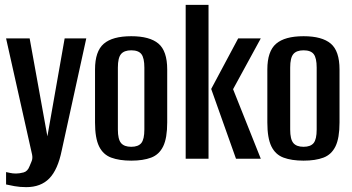

<svg xmlns="http://www.w3.org/2000/svg" viewBox="-20 -653 1450 790"><path d="M88 117Q62 117 40 113Q18 109 5 106V55Q11 56 21.5 58.5Q32 61 46 61Q60 61 77 56.5Q94 52 102 30Q106 21 110.5 9.5Q115 -2 112 -17L5 -495H102L175 -92L246 -495H335L234 -34Q218 45 183 81Q148 117 88 117Z M520 8Q471 8 437.5 -4.5Q404 -17 387.5 -51Q371 -85 371 -149V-367Q371 -442 407 -473Q443 -504 520 -504Q596 -504 632 -473.5Q668 -443 668 -367V-149Q668 -85 651.5 -51Q635 -17 602 -4.5Q569 8 520 8ZM520 -49Q549 -49 561.5 -64.5Q574 -80 574 -120V-375Q574 -414 562 -430Q550 -446 520 -446Q491 -446 478 -430.5Q465 -415 465 -375V-120Q465 -80 478 -64.5Q491 -49 520 -49Z M951 0 849 -287 960 -495H1053L939 -286L1053 0ZM744 0V-633H838V0Z M1229 8Q1180 8 1146.5 -4.5Q1113 -17 1096.5 -51Q1080 -85 1080 -149V-367Q1080 -442 1116 -473Q1152 -504 1229 -504Q1305 -504 1341 -473.5Q1377 -443 1377 -367V-149Q1377 -85 1360.5 -51Q1344 -17 1311 -4.5Q1278 8 1229 8ZM1229 -49Q1258 -49 1270.5 -64.5Q1283 -80 1283 -120V-375Q1283 -414 1271 -430Q1259 -446 1229 -446Q1200 -446 1187 -430.5Q1174 -415 1174 -375V-120Q1174 -80 1187 -64.5Q1200 -49 1229 -49Z"/></svg>

Font: Alumni Sans Thin SemiBold
Style: Regular
Weight: 600
Version: Version 1.018